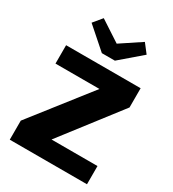

<svg xmlns="http://www.w3.org/2000/svg" viewBox="-190 -892 895 995"><g transform="rotate(30 257.5 -394.5)"><path d="M489 -109V0H27V-114L298 -460H35V-570H481V-455L214 -109ZM421 -736 294 -627H216L91 -737L134 -789L258 -708L380 -789Z"/></g></svg>

Font: Lalezar
Style: Regular
Weight: 400
Designer: Borna Izadpanah
Foundry: Borna Izadpanah
Version: Version 1.004